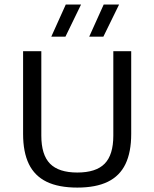

<svg xmlns="http://www.w3.org/2000/svg" viewBox="-20 -821 682 848"><path d="M321.5 7.5Q239 7.5 186 -18.2Q133 -44 107.5 -96.5Q82 -149 82 -229.5V-595H162.5V-222Q162.5 -137 201 -98Q239.5 -59 321.5 -59Q404 -59 442.2 -98Q480.5 -137 480.5 -222V-595H559.5V-229.5Q559.5 -149 534.2 -96.5Q509 -44 456.2 -18.2Q403.5 7.5 321.5 7.5ZM374 -659 438 -801H506L436.5 -659ZM206.5 -659 270.5 -801H338L269 -659Z"/></svg>

Font: Encode Sans SC Condensed Thin
Style: Regular
Weight: 400
Version: Version 3.002